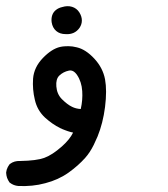

<svg xmlns="http://www.w3.org/2000/svg" viewBox="-36 -288 556 637"><path d="M24.9 329.1Q8.8 327.6 -2.9 318.4L-4.4 317.4L-4.9 316.4Q-9.8 309.6 -12.5 302Q-15.1 294.4 -15.6 285.6V285.2V284.2Q-15.1 279.3 -13.7 274.7Q-12.2 270 -10 265.9Q-7.8 261.7 -4.9 257.8L-3.9 256.8L-2.9 255.9Q11.2 245.1 31.2 246.1Q85.4 245.1 110.8 235.8Q136.7 226.6 169.4 197.8Q195.3 174.8 206.5 151.9Q201.7 150.9 197.3 149.7Q192.9 148.4 188.5 147Q184.1 145.5 179.7 143.8Q175.3 142.1 171.1 140.4Q167 138.7 163.1 136.7Q138.2 124.5 113.3 102.1Q100.6 90.3 92 75.4Q83.5 60.5 79.6 43Q71.3 8.8 73.7 -26.9Q76.7 -64.9 106.4 -95.7Q135.7 -126 163.6 -132.3Q170.4 -133.8 177.2 -134.3Q184.1 -134.8 190.9 -134.8Q197.8 -134.8 204.8 -133.8Q211.9 -132.8 219.2 -130.9Q248.5 -124 276.9 -93.5Q305.2 -63 312.5 -24.9Q319.3 12.2 312.5 66.9Q305.7 120.6 287.6 165Q281.2 180.2 274.9 192.9Q268.6 205.6 261.5 216.3Q254.4 227.1 246.6 235.8Q224.1 261.2 191.4 284.7Q157.7 308.6 114.3 319.8Q92.8 325.7 70.3 327.9Q47.9 330.1 24.9 329.1ZM231.9 73.7Q238.8 43.5 236.8 14.2Q235.8 -1.5 231.4 -14.9Q227.1 -28.3 219.7 -39.1Q207.5 -57.1 192.4 -53.7Q173.8 -49.8 160.6 -37.1Q148.9 -25.4 150.9 -1.5Q152.8 23.9 168.9 40.5Q177.7 49.3 186.3 55.9Q194.8 62.5 203.1 66.4Q215.8 72.8 231.9 73.7ZM182.1 -174.8Q162.6 -174.8 150.4 -185.3Q138.2 -195.8 135.3 -214.4Q133.8 -227.1 137.2 -237.3Q140.6 -247.6 149.2 -254.6Q157.7 -261.7 170.4 -264.6Q188 -270 203.1 -265.4Q218.3 -260.7 227.1 -247.1Q235.4 -233.9 235.6 -220.7Q235.8 -207.5 228 -195.8Q211.9 -172.9 182.1 -174.8Z"/></svg>

Font: NaikaiFont
Style: Bold
Weight: 700
Version: Version 1.89